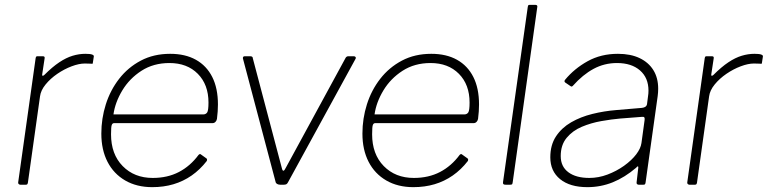

<svg xmlns="http://www.w3.org/2000/svg" viewBox="-20 -762 3167 792"><path d="M64 0Q60 0 57 -3Q54 -6 55 -10L127 -522Q128 -527 129.5 -528.5Q131 -530 135 -530H156Q161 -530 163 -528Q165 -526 164 -521L154 -455Q153 -450 156 -449.5Q159 -449 163 -453Q196 -486 224.5 -505Q253 -524 279.5 -532Q306 -540 332 -540Q352 -540 360 -537Q368 -534 367 -529L363 -503Q363 -501 362.5 -500Q362 -499 360 -499Q356 -499 349 -499.5Q342 -500 330 -500Q306 -500 275.5 -488.5Q245 -477 216.5 -457.5Q188 -438 168 -413.5Q148 -389 145 -364L95 -8Q94 -4 92.5 -2Q91 0 86 0H64Z M608 10Q544 10 496.5 -17.5Q449 -45 423.5 -94.5Q398 -144 398 -211Q398 -273 416.5 -331.5Q435 -390 471.5 -437Q508 -484 561 -512Q614 -540 682 -540Q744 -540 788 -515.5Q832 -491 855.5 -444.5Q879 -398 879 -331Q879 -317 878 -302.5Q877 -288 875 -272Q874 -265 869 -259.5Q864 -254 856 -254H450Q444 -254 441 -246.5Q438 -239 438 -208Q438 -126 486 -77Q534 -28 610 -28Q671 -28 718 -52.5Q765 -77 799 -123Q803 -127 805.5 -126.5Q808 -126 810 -124L831 -109Q836 -106 833 -98Q805 -62 770.5 -38Q736 -14 695.5 -2Q655 10 608 10ZM818 -290Q829 -290 834.5 -298Q840 -306 840 -339Q840 -413 796 -457.5Q752 -502 679 -502Q613 -502 563.5 -470Q514 -438 484.5 -389Q455 -340 448 -290Z M1439 -530Q1444 -530 1446.5 -527Q1449 -524 1447 -520L1168 -10Q1165 -4 1161 -2Q1157 0 1150 0H1136Q1129 0 1123.5 -3Q1118 -6 1117 -11L982 -521Q981 -530 990 -530H1012Q1017 -530 1020 -528Q1023 -526 1023 -521L1143 -67Q1148 -47 1159 -70L1406 -524Q1410 -530 1417 -530H1439Z M1685 10Q1621 10 1573.5 -17.5Q1526 -45 1500.5 -94.5Q1475 -144 1475 -211Q1475 -273 1493.5 -331.5Q1512 -390 1548.5 -437Q1585 -484 1638 -512Q1691 -540 1759 -540Q1821 -540 1865 -515.5Q1909 -491 1932.5 -444.5Q1956 -398 1956 -331Q1956 -317 1955 -302.5Q1954 -288 1952 -272Q1951 -265 1946 -259.5Q1941 -254 1933 -254H1527Q1521 -254 1518 -246.5Q1515 -239 1515 -208Q1515 -126 1563 -77Q1611 -28 1687 -28Q1748 -28 1795 -52.5Q1842 -77 1876 -123Q1880 -127 1882.5 -126.5Q1885 -126 1887 -124L1908 -109Q1913 -106 1910 -98Q1882 -62 1847.5 -38Q1813 -14 1772.5 -2Q1732 10 1685 10ZM1895 -290Q1906 -290 1911.5 -298Q1917 -306 1917 -339Q1917 -413 1873 -457.5Q1829 -502 1756 -502Q1690 -502 1640.5 -470Q1591 -438 1561.5 -389Q1532 -340 1525 -290Z M2095 -11Q2094 -4 2092.5 -2Q2091 0 2083 0H2066Q2059 0 2056.5 -2.5Q2054 -5 2055 -11L2157 -733Q2158 -739 2159.5 -740.5Q2161 -742 2166 -742H2188Q2199 -742 2196 -731Z M2604 -70Q2557 -30 2507.5 -10Q2458 10 2403 10Q2331 10 2290.5 -23Q2250 -56 2250 -113Q2250 -164 2273.5 -199.5Q2297 -235 2336 -257.5Q2375 -280 2423.5 -292Q2472 -304 2522 -308L2628 -317Q2647 -319 2649 -333L2653 -364Q2654 -370 2654.5 -376Q2655 -382 2655 -388Q2655 -441 2620 -471.5Q2585 -502 2525 -502Q2473 -502 2428.5 -478Q2384 -454 2343 -408Q2340 -405 2338 -405Q2336 -405 2333 -407L2311 -422Q2309 -424 2308.5 -426.5Q2308 -429 2311 -433Q2349 -479 2404 -509.5Q2459 -540 2529 -540Q2581 -540 2618 -522.5Q2655 -505 2675 -473Q2695 -441 2695 -396Q2695 -389 2694.5 -381.5Q2694 -374 2693 -366L2643 -9Q2642 -3 2640 -1.5Q2638 0 2633 0H2615Q2611 0 2608 -2.5Q2605 -5 2606 -10L2613 -71Q2613 -81 2604 -70ZM2639 -267Q2640 -275 2637.5 -278Q2635 -281 2628 -280L2538 -273Q2503 -270 2460.5 -262.5Q2418 -255 2380 -239Q2342 -223 2317.5 -193.5Q2293 -164 2293 -118Q2293 -75 2324.5 -51.5Q2356 -28 2411 -28Q2449 -28 2486 -42Q2523 -56 2554 -78Q2586 -101 2604.5 -125.5Q2623 -150 2626 -172Z M2824 0Q2820 0 2817 -3Q2814 -6 2815 -10L2887 -522Q2888 -527 2889.5 -528.5Q2891 -530 2895 -530H2916Q2921 -530 2923 -528Q2925 -526 2924 -521L2914 -455Q2913 -450 2916 -449.5Q2919 -449 2923 -453Q2956 -486 2984.5 -505Q3013 -524 3039.5 -532Q3066 -540 3092 -540Q3112 -540 3120 -537Q3128 -534 3127 -529L3123 -503Q3123 -501 3122.5 -500Q3122 -499 3120 -499Q3116 -499 3109 -499.5Q3102 -500 3090 -500Q3066 -500 3035.5 -488.5Q3005 -477 2976.5 -457.5Q2948 -438 2928 -413.5Q2908 -389 2905 -364L2855 -8Q2854 -4 2852.5 -2Q2851 0 2846 0H2824Z"/></svg>

Font: Libre Franklin Thin Thin
Style: Italic
Weight: 250
Italic angle: -8°
Version: Version 3.000